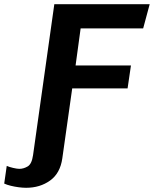

<svg xmlns="http://www.w3.org/2000/svg" viewBox="-120 -706 740 912"><path d="M4 186Q-12 186 -31 183.5Q-50 181 -68.5 176.5Q-87 172 -100 166L-88 82Q-77 87 -58 91.5Q-39 96 -28 96Q-8 96 11.5 84.5Q31 73 37 31L138 -686H591L560 -571H263L239 -395H502L486 -286H223L176 46Q166 117 118 151.5Q70 186 4 186Z"/></svg>

Font: Chivo Mono SemiBold
Style: Italic
Weight: 600
Italic angle: -8.05°
Monospace: yes
Version: Version 1.008